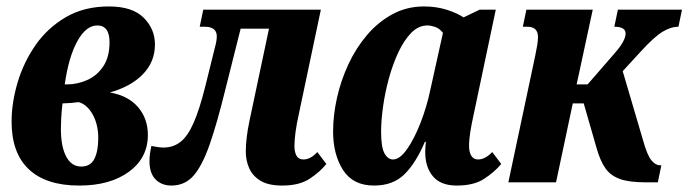

<svg xmlns="http://www.w3.org/2000/svg" viewBox="-20 -566 2137 596"><path d="M226 10Q123 10 69.5 -40.5Q16 -91 16 -188Q16 -247 34.5 -309.5Q53 -372 90 -425.5Q127 -479 184 -512.5Q241 -546 318 -546Q391 -546 426 -511Q461 -476 461 -428Q461 -374 423.5 -335.5Q386 -297 321 -279Q378 -269 408.5 -233.5Q439 -198 439 -147Q439 -76 380.5 -33Q322 10 226 10ZM282 -487Q247 -487 220 -438Q193 -389 181 -304H188Q220 -304 250.5 -317.5Q281 -331 300.5 -360Q320 -389 320 -435Q320 -487 282 -487ZM232 -49Q261 -49 273 -73Q285 -97 285 -137Q285 -180 267.5 -211Q250 -242 224 -249Q205 -246 174 -245Q171 -218 170 -199.5Q169 -181 169 -167Q169 -111 185.5 -80Q202 -49 232 -49Z M512 10Q482 10 463 -9Q444 -28 444 -66Q444 -88 450 -113Q460 -111 469.5 -109.5Q479 -108 488 -108Q517 -108 539.5 -125Q562 -142 580.5 -183.5Q599 -225 617 -297L650 -430Q653 -443 653 -453Q653 -483 615 -483H600L611 -536H976L907 -209Q901 -182 897.5 -157Q894 -132 894 -113Q894 -94 900.5 -82.5Q907 -71 922 -71Q944 -71 965 -94L993 -57Q973 -32 941 -11Q909 10 856 10Q813 10 788.5 -5Q764 -20 753.5 -44Q743 -68 743 -95Q743 -136 754 -189L815 -477H727L680 -290Q654 -184 631 -118Q608 -52 581 -21Q554 10 512 10Z M1141 10Q1076 10 1045 -38Q1014 -86 1014 -158Q1014 -208 1026 -262Q1038 -316 1061.5 -366.5Q1085 -417 1119.5 -457.5Q1154 -498 1198.5 -522Q1243 -546 1296 -546Q1335 -546 1367.5 -535.5Q1400 -525 1419 -512L1469 -536H1519L1450 -209Q1444 -182 1440 -157Q1436 -132 1436 -113Q1436 -94 1443 -82.5Q1450 -71 1464 -71Q1486 -71 1508 -94L1536 -57Q1515 -32 1483 -11Q1451 10 1398 10Q1348 10 1324 -18.5Q1300 -47 1300 -94Q1300 -101 1300.5 -109Q1301 -117 1302 -126H1299Q1271 -60 1235.5 -25Q1200 10 1141 10ZM1200 -71Q1221 -71 1243.5 -103Q1266 -135 1285.5 -185Q1305 -235 1316 -288L1355 -464Q1344 -478 1330.5 -482.5Q1317 -487 1307 -487Q1279 -487 1256.5 -464Q1234 -441 1216.5 -403.5Q1199 -366 1187 -322Q1175 -278 1169 -234.5Q1163 -191 1163 -157Q1163 -109 1173.5 -90Q1184 -71 1200 -71Z M1558 0 1641 -391Q1645 -410 1647.5 -425Q1650 -440 1650 -451Q1650 -483 1617 -483H1603L1614 -536H1820L1770 -304H1804L1890 -403Q1922 -440 1922 -462Q1922 -483 1887 -483L1898 -536H2097L2086 -483Q2062 -483 2036 -467Q2010 -451 1968 -405L1913 -345L1976 -131Q1989 -84 2002 -68.5Q2015 -53 2028 -53H2033L2022 0H1984Q1933 0 1904 -10.5Q1875 -21 1859 -44Q1843 -67 1832 -106L1792 -245H1758L1706 0Z"/></svg>

Font: Noto Serif ExtraCondensed ExtraBold
Style: Italic
Weight: 800
Width: 2
Italic angle: -12°
Designer: Monotype Design Team
Foundry: Monotype Imaging Inc.
Version: Version 2.013